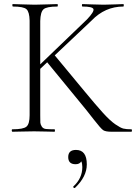

<svg xmlns="http://www.w3.org/2000/svg" viewBox="-20 -645 674 940"><path d="M623 -12Q626 -12 626 -6Q626 0 623 0H535Q532 0 527 0Q497 0 485.5 -7.5Q474 -15 439 -60Q402 -108 371 -145L211 -340L177 -308V-81Q177 -53 177.5 -44.5Q178 -36 184.5 -25.5Q191 -15 205 -13.5Q219 -12 247 -12Q249 -12 249 -6Q249 0 247 0Q234 0 203 -1Q172 -2 147 -2Q126 -2 90 -1Q54 0 41 0Q38 0 37.5 -6Q37 -12 41 -12Q94 -12 109.5 -25Q125 -38 125 -81V-544Q124 -587 109.5 -600Q95 -613 43 -613Q41 -613 40.5 -619Q40 -625 43 -625Q55 -625 91.5 -623.5Q128 -622 150 -622Q172 -622 210 -623.5Q248 -625 261 -625Q263 -625 263 -619Q263 -613 261 -613Q208 -613 193 -599.5Q178 -586 177 -542V-330L406 -550Q442 -588 437.5 -600.5Q433 -613 384 -613Q381 -613 381 -619Q381 -625 384 -625Q396 -625 428 -623.5Q460 -622 488 -622Q514 -622 544 -623.5Q574 -625 584 -625Q586 -625 586 -619Q586 -613 584 -613Q494 -613 428 -544L248 -374L393 -199Q450 -130 484.5 -92Q519 -54 544.5 -36.5Q570 -19 584 -15.5Q598 -12 623 -12ZM352 89Q405 89 405 160Q405 220 347 275Q345 276 342.5 275Q340 274 339 272Q338 270 339 268Q383 228 383 173Q383 155 378 145Q370 159 350 159Q314 159 314 124Q314 89 352 89Z"/></svg>

Font: Cormorant Upright Light
Style: Regular
Weight: 300
Designer: Christian Thalmann (Catharsis Fonts)
Foundry: Catharsis Fonts
Version: Version 3.302;PS 003.302;hotconv 1.0.88;makeotf.lib2.5.64775